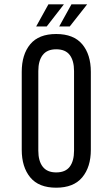

<svg xmlns="http://www.w3.org/2000/svg" viewBox="-20 -865 517 892"><path d="M277 -845 197 -742H148L205 -845ZM385 -845 304 -742H255L312 -845ZM241 -707Q322 -707 362 -659.5Q402 -612 402 -531V-169Q402 -89 362 -41Q322 7 241 7Q160 7 120.5 -41Q81 -89 81 -169V-531Q81 -612 120.5 -659.5Q160 -707 241 -707ZM241 -636Q199 -636 178.5 -609.5Q158 -583 158 -535V-165Q158 -117 178.5 -90.5Q199 -64 241 -64Q284 -64 304 -90.5Q324 -117 324 -165V-535Q324 -583 304 -609.5Q284 -636 241 -636Z"/></svg>

Font: Bebas Neue Regular
Style: Regular
Weight: 400
Designer: Ryoichi Tsunekawa & LGV (GE)
Foundry: Free Software Foundation, Inc.
Version: Version 1.003 August 13, 2016